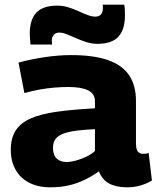

<svg xmlns="http://www.w3.org/2000/svg" viewBox="-20 -789 671 819"><path d="M26 -150Q26 -200 47 -232.5Q68 -265 111.5 -284Q155 -303 223 -312.5Q291 -322 385 -327V-357Q385 -389 356 -403.5Q327 -418 271 -418Q246 -418 214 -415.5Q182 -413 149 -407Q116 -401 84 -392L59 -522Q110 -536 169.5 -545Q229 -554 283 -554Q380 -554 441 -532.5Q502 -511 531 -467.5Q560 -424 560 -359V-180Q560 -152 568 -142.5Q576 -133 589 -133Q594 -133 601 -133.5Q608 -134 614 -137L628 -19Q607 -6 580 2Q553 10 522 10Q476 10 446 -6Q416 -22 402 -58Q372 -37 340 -21.5Q308 -6 272.5 2Q237 10 193 10Q158 10 127.5 0Q97 -10 74.5 -30Q52 -50 39 -80Q26 -110 26 -150ZM206 -159Q206 -128 221.5 -113Q237 -98 264 -98Q281 -98 303.5 -104Q326 -110 348 -120.5Q370 -131 385 -145V-238Q339 -236 305 -231.5Q271 -227 249 -218.5Q227 -210 216.5 -195.5Q206 -181 206 -159ZM110 -599Q109 -611 108 -623Q107 -635 107 -645Q107 -706 135.5 -735.5Q164 -765 224 -765Q248 -765 271 -758Q294 -751 314.5 -741.5Q335 -732 353.5 -725Q372 -718 387 -718Q397 -718 404.5 -722.5Q412 -727 415.5 -735.5Q419 -744 419 -753Q419 -757 419 -761.5Q419 -766 418 -769H510Q512 -757 512.5 -745.5Q513 -734 513 -723Q513 -663 485 -632.5Q457 -602 396 -602Q373 -602 350 -609Q327 -616 306 -625.5Q285 -635 266 -642.5Q247 -650 233 -650Q218 -650 209.5 -640.5Q201 -631 201 -615Q201 -612 201.5 -607.5Q202 -603 202 -599Z"/></svg>

Font: Georama SemiExpanded
Style: Bold
Weight: 700
Width: 6
Designer: Jean-Baptiste Levee
Foundry: Production Type
Version: Version 1.001